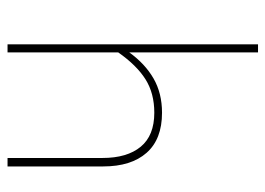

<svg xmlns="http://www.w3.org/2000/svg" viewBox="-120 -602 721 522"><g transform="rotate(90 241.0 -340.5)"><path d="M432 -260V0H409V-258Q409 -325 378.5 -362Q348 -399 286 -399Q233 -399 195 -375Q157 -351 122 -301V0H100V-681H122V-331Q153 -374 193 -397Q233 -420 286 -420Q358 -420 395 -378Q432 -336 432 -260Z"/></g></svg>

Font: Fira Sans Extra Condensed Thin
Style: Regular
Weight: 250
Width: 1
Designer: Carrois Corporate & Edenspiekermann AG
Foundry: Carrois Corporate GbR & Edenspiekermann AG
Version: Version 4.203